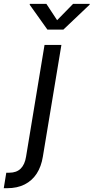

<svg xmlns="http://www.w3.org/2000/svg" viewBox="-111 -781 490 1005"><path d="M122.1 -545.9H210.4L113.3 39.1Q105 90.8 81.1 127.7Q57.1 164.6 18.3 184.3Q-20.5 204.1 -73.7 204.1H-91.3L-78.1 123H-62Q-24.4 123 -2.7 101.6Q19 80.1 25.4 39.1ZM131.8 -760.7 188 -675.3 271.5 -760.7H358.9L357.9 -756.3L220.7 -626H137.2L44.4 -756.3L45.4 -760.7Z"/></svg>

Font: Adwaita Sans
Style: Italic
Weight: 400
Italic angle: -9.39999°
Designer: Rasmus Andersson
Foundry: rsms
Version: Version 4.001;git-9221beed3